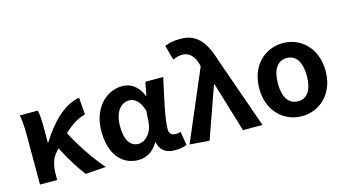

<svg xmlns="http://www.w3.org/2000/svg" viewBox="-89 -1146 2675 1493"><g transform="rotate(-15 1248.5 -399.0)"><path d="M609 0C532 -85 441 -222 385 -332C448 -390 499 -422 558 -436L547 -574C419 -552 311 -436 226 -300H222V-423C222 -475 220 -525 211 -560H67C77 -503 79 -437 79 -393V0H217V-32C217 -113 231 -169 271 -212L291 -235C342 -135 397 -47 444 12Z M869 14C937 14 990 -19 1029 -85H1033C1047 -14 1093 14 1168 14C1210 14 1240 6 1259 -4L1241 -113C1228 -108 1215 -106 1204 -106C1172 -106 1149 -121 1149 -158C1149 -248 1192 -425 1221 -560H1077L1057 -453H1053C1018 -539 959 -574 894 -574C764 -574 647 -463 647 -275C647 -93 736 14 869 14ZM903 -107C838 -107 797 -162 797 -277C797 -398 856 -453 915 -453C962 -453 1001 -422 1026 -341L1019 -242C1013 -168 959 -107 903 -107Z M1441 12 1587 -401H1592L1713 0H1870L1668 -575C1619 -738 1551 -812 1427 -812C1364 -812 1333 -803 1299 -789L1332 -670C1356 -681 1376 -689 1410 -689C1461 -689 1502 -652 1520 -582L1524 -565L1283 0Z M2186 14C2328 14 2453 -94 2453 -279C2453 -466 2328 -574 2186 -574C2044 -574 1919 -466 1919 -279C1919 -94 2044 14 2186 14ZM2186 -106C2108 -106 2069 -173 2069 -279C2069 -386 2108 -454 2186 -454C2264 -454 2302 -386 2302 -279C2302 -173 2264 -106 2186 -106Z"/></g></svg>

Font: Noto Sans CJK JP Bold
Style: Regular
Weight: 700
Designer: Ryoko NISHIZUKA (kana & ideographs); Paul D. Hunt (Latin, Greek & Cyrillic); Wenlong ZHANG (bopomofo); Sandoll Communica
Foundry: Adobe Systems Incorporated
Version: Version 1.004;PS 1.004;hotconv 1.0.82;makeotf.lib2.5.63406